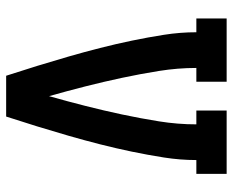

<svg xmlns="http://www.w3.org/2000/svg" viewBox="-88 -688 775 640"><g transform="rotate(-90 300.0 -367.5)"><path d="M41 0V-101H87Q87 -155 95.5 -209Q104 -263 115 -316Q126 -369 139.5 -422Q153 -475 168 -527Q183 -579 199 -631Q215 -683 232 -735H368Q385 -683 401 -631Q417 -579 432 -527Q447 -475 460.5 -422Q474 -369 485 -316Q496 -263 504.5 -209Q513 -155 513 -101H559V0H348V-101H394Q394 -163 384 -225.5Q374 -288 361 -349Q348 -410 332.5 -471Q317 -532 300 -592Q283 -532 267.5 -471Q252 -410 239 -349Q226 -288 216 -225.5Q206 -163 206 -101H252V0Z"/></g></svg>

Font: Iosevka Curly Slab Extended
Style: Bold
Weight: 700
Width: 7
Monospace: yes
Designer: Belleve Invis
Foundry: Belleve Invis
Version: Version 11.1.0; ttfautohint (v1.8.3)